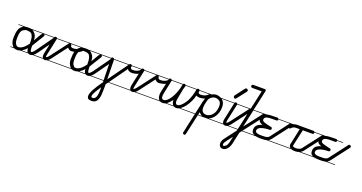

<svg xmlns="http://www.w3.org/2000/svg" viewBox="-43 -1237 4089 2171"><g transform="rotate(20 2001.0 -151.0)"><path d="M360 -14H267Q253 -7 241 -7Q227 -7 216 -14H120Q101 -7 81 -7Q63 -7 48 -14H0V-21H37Q28 -28 21 -39Q-2 -70 -2 -117Q-2 -181 9 -214Q14 -238 30 -255Q47 -272 62 -280H0V-287H81H82Q106 -291 144 -288Q147 -287 151 -287H360V-280H310Q312 -279 313 -278Q319 -272 319 -267.5Q319 -263 315 -256Q311 -249 305 -239L292 -218Q285 -206 275 -191L227 -112Q227 -41 241 -41Q256 -41 284 -79L424 -275Q429 -283 437 -283Q445 -283 451 -277.5Q457 -272 457 -266Q457 -261 453 -255L313 -58Q295 -34 277 -21H360ZM84 -43Q136 -43 195 -124Q195 -181 188 -202.5Q181 -224 171 -237Q161 -248 143 -251Q128 -254 116 -254H103Q98 -254 72 -240Q38 -221 38 -148V-113Q38 -103 41 -89.5Q44 -76 51 -66Q63 -43 84 -43ZM204 -249Q225 -222 225 -174L258 -231Q279 -269 291 -280H170Q188 -270 204 -249ZM193 -69Q169 -43 141 -25Q138 -23 135 -21H208H207Q193 -36 193 -69Z M691 -14H440Q427 -8 414 -8Q403 -8 395 -14H360V-21H389Q381 -35 381 -48Q381 -61 383 -73L427 -280H360V-287H428Q432 -297 443 -297H444Q456 -295 460 -292Q462 -290 463 -287H691V-280H633Q634 -279 635 -278Q642 -272 642 -266V-262Q642 -242 673 -242Q712 -242 741 -262Q751 -268 757 -276Q763 -284 769.5 -284Q776 -284 782.5 -278Q789 -272 789 -266Q789 -241 740 -222Q720 -213 701 -209.5Q682 -206 675 -205.5Q668 -205 663 -205H659Q655 -205 651 -206Q638 -208 616 -229L478 -47Q466 -31 452 -21H691ZM418 -66Q416 -57 416 -52Q416 -47 417 -44Q431 -44 450 -69L609 -277Q610 -279 611 -280H464Z M1051 -14H958Q944 -7 932 -7Q918 -7 907 -14H811Q792 -7 772 -7Q754 -7 739 -14H691V-21H728Q719 -28 712 -39Q689 -70 689 -117Q689 -181 700 -214Q705 -238 721 -255Q738 -272 753 -280H691V-287H772H773Q797 -291 835 -288Q838 -287 842 -287H1051V-280H1001Q1003 -279 1004 -278Q1010 -272 1010 -267.5Q1010 -263 1006 -256Q1002 -249 996 -239L983 -218Q976 -206 966 -191L918 -112Q918 -41 932 -41Q947 -41 975 -79L1115 -275Q1120 -283 1128 -283Q1136 -283 1142 -277.5Q1148 -272 1148 -266Q1148 -261 1144 -255L1004 -58Q986 -34 968 -21H1051ZM775 -43Q827 -43 886 -124Q886 -181 879 -202.5Q872 -224 862 -237Q852 -248 834 -251Q819 -254 807 -254H794Q789 -254 763 -240Q729 -221 729 -148V-113Q729 -103 732 -89.5Q735 -76 742 -66Q754 -43 775 -43ZM895 -249Q916 -222 916 -174L949 -231Q970 -269 982 -280H861Q879 -270 895 -249ZM884 -69Q860 -43 832 -25Q829 -23 826 -21H899H898Q884 -36 884 -69Z M1412 -280H1364V-279Q1364 -275 1363 -270.5Q1362 -266 1362 -263Q1362 -254 1368.5 -248Q1375 -242 1394 -242Q1417 -242 1441 -251.5Q1465 -261 1477 -277Q1484 -285 1490 -285Q1496 -285 1502.5 -279Q1509 -273 1509 -267Q1509 -253 1494.5 -241.5Q1480 -230 1460.5 -222Q1441 -214 1422 -210.5Q1403 -207 1395 -207Q1374 -207 1358.5 -213.5Q1343 -220 1335 -234L1183 -21H1412V-14H1178Q1173 -7 1167 0Q1161 7 1157 14V72Q1157 112 1154 144.5Q1151 177 1141 199Q1133 220 1118 232L1106 239Q1091 246 1069 246Q1040 246 1028 235.5Q1016 225 1016 205Q1016 174 1044 122.5Q1072 71 1121 3V-6Q1121 -9 1120 -14H1051V-21H1120V-25L1114 -279V-280H1051V-287H1115Q1116 -290 1118 -292Q1123 -297 1132 -297Q1144 -297 1149 -287H1330L1332 -289Q1338 -297 1346 -297Q1352 -297 1358 -292Q1360 -290 1362 -287H1412ZM1155 -44 1325 -280H1151V-279ZM1122 63Q1091 108 1072 142.5Q1053 177 1053 195Q1053 210 1069 210Q1086 210 1096 200.5Q1106 191 1112 174Q1118 157 1120 131Q1122 105 1122 72Z M1743 -14H1492Q1479 -8 1466 -8Q1455 -8 1447 -14H1412V-21H1441Q1433 -35 1433 -48Q1433 -61 1435 -73L1479 -280H1412V-287H1480Q1484 -297 1495 -297H1496Q1508 -295 1512 -292Q1514 -290 1515 -287H1743V-280H1685Q1686 -279 1687 -278Q1694 -272 1694 -266V-262Q1694 -242 1725 -242Q1764 -242 1793 -262Q1803 -268 1809 -276Q1815 -284 1821.5 -284Q1828 -284 1834.5 -278Q1841 -272 1841 -266Q1841 -241 1792 -222Q1772 -213 1753 -209.5Q1734 -206 1727 -205.5Q1720 -205 1715 -205H1711Q1707 -205 1703 -206Q1690 -208 1668 -229L1530 -47Q1518 -31 1504 -21H1743ZM1470 -66Q1468 -57 1468 -52Q1468 -47 1469 -44Q1483 -44 1502 -69L1661 -277Q1662 -279 1663 -280H1516Z M2226 -280H2179Q2179 -273 2178 -270Q2177 -266 2177 -262Q2177 -255 2182.5 -248.5Q2188 -242 2208 -242Q2232 -242 2256 -251.5Q2280 -261 2292 -276Q2298 -284 2306 -284Q2312 -284 2318.5 -278Q2325 -272 2325 -266Q2325 -251 2310.5 -240.5Q2296 -230 2276.5 -221.5Q2257 -213 2238 -209.5Q2219 -206 2210 -206Q2197 -206 2184.5 -209Q2172 -212 2165 -217Q2157 -182 2140 -145Q2123 -108 2100 -77Q2077 -46 2050 -26L2043 -21H2226V-14H2031Q2013 -6 1997 -6Q1980 -6 1967 -14H1867Q1850 -7 1832 -7Q1816 -7 1803 -14H1743V-21H1793L1787 -27Q1770 -47 1770 -83Q1770 -103 1774 -122L1809 -280H1743V-287H1810Q1814 -297 1826 -297Q1835 -297 1840 -292Q1842 -289 1843 -287H1978Q1982 -295 1993 -295Q2002 -295 2007 -290Q2009 -289 2010 -287H2145Q2149 -296 2160 -296Q2169 -296 2174 -291Q2176 -289 2177 -287H2226ZM2012 -274 1999 -230 1977 -113Q1973 -95 1973 -82Q1973 -63 1980 -52.5Q1987 -42 1999 -42Q2011 -42 2027 -52.5Q2043 -63 2059.5 -82Q2076 -101 2091.5 -126.5Q2107 -152 2117 -183Q2126 -205 2132 -230Q2137 -253 2143 -280H2012V-279ZM1844 -278Q1844 -277 1844 -275L1810 -115Q1806 -96 1806 -83Q1806 -63 1813 -53Q1820 -43 1831 -43Q1851 -43 1871 -59Q1891 -75 1909 -102Q1927 -129 1941.5 -162.5Q1956 -196 1965 -230L1976 -280H1845Q1845 -279 1844 -278ZM1954 -27Q1938 -49 1938 -82Q1911 -45 1886 -26Q1883 -23 1880 -21H1959Q1956 -24 1954 -27Z M2532 -280H2447Q2484 -251 2484 -191Q2484 -153 2472.5 -120.5Q2461 -88 2442 -64.5Q2423 -41 2397 -27Q2390 -24 2382 -21H2532V-14H2349H2342H2256L2202 231Q2199 246 2188 246Q2178 246 2172.5 241Q2167 236 2167 229Q2167 226 2168 224L2252 -159V-161Q2259 -191 2268 -219.5Q2277 -248 2295 -266Q2303 -274 2312 -280H2226V-287H2323L2335 -293Q2358 -303 2382 -303Q2413 -299 2435 -287H2532ZM2287 -153 2286 -152V-150Q2286 -139 2284.5 -130.5Q2283 -122 2283 -117Q2283 -84 2298 -67Q2313 -50 2342 -50Q2362 -50 2381 -59.5Q2400 -69 2415.5 -87.5Q2431 -106 2440 -132Q2449 -158 2449 -191Q2449 -225 2434 -243.5Q2419 -262 2382 -267Q2343 -267 2316 -237Q2303 -223 2297.5 -200Q2292 -177 2287 -153ZM2297 -24Q2281 -35 2265 -52L2258 -21H2303Q2300 -22 2297 -24Z M2709 -280H2633Q2633 -279 2632.5 -277.5Q2632 -276 2632 -275L2587 -66Q2586 -57 2586 -51Q2586 -48 2587 -44Q2594 -44 2602.5 -51Q2611 -58 2619 -69L2778 -277Q2784 -285 2791 -285Q2798 -285 2804.5 -279Q2811 -273 2811 -266Q2811 -260 2806 -256L2648 -47Q2634 -30 2620 -21H2709V-14H2609Q2597 -8 2587 -8Q2573 -8 2565 -14H2532V-21H2558Q2550 -35 2550 -52Q2550 -61 2553 -73L2597 -280H2532V-287H2598Q2602 -297 2614 -297Q2623 -297 2628 -292Q2630 -289 2631 -287H2709ZM2601 -342Q2595 -333 2586 -333Q2578 -333 2572.5 -340Q2567 -347 2567 -354Q2567 -360 2571 -366L2656 -478Q2660 -482 2664 -484Q2668 -486 2671 -486Q2677 -486 2684.5 -480Q2692 -474 2692 -467Q2692 -461 2687 -453Z M2877 -14H2785L2765 12L2734 155Q2728 179 2718.5 196.5Q2709 214 2697.5 225.5Q2686 237 2673 242.5Q2660 248 2649 248Q2626 248 2614 233.5Q2602 219 2602 199Q2602 185 2608 167.5Q2614 150 2630 131L2731 -2L2733 -14H2709V-21H2735L2791 -280H2709V-287H2793L2843 -514H2730Q2711 -514 2711 -533V-535L2713 -542Q2717 -550 2730 -550H2869Q2883 -547 2883 -534Q2883 -532 2882.5 -531Q2882 -530 2882 -529L2829 -287H2877V-280H2828L2782 -68L2943 -277Q2948 -285 2955 -285Q2962 -285 2968.5 -279.5Q2975 -274 2975 -266Q2975 -260 2971 -256L2790 -21H2877ZM2714 79 2658 152Q2636 180 2636 197Q2636 203 2639 208Q2642 213 2648 213Q2661 212 2676.5 196.5Q2692 181 2699 148Z M3199 -280H3128V-279Q3128 -269 3123.5 -265.5Q3119 -262 3111 -262Q3075 -262 3048.5 -261.5Q3022 -261 3004 -257Q2986 -253 2977 -244.5Q2968 -236 2968 -219Q2968 -202 2998.5 -192Q3029 -182 3082 -171Q3094 -168 3094 -156Q3094 -136 3077 -136Q3051 -136 3026 -132.5Q3001 -129 2980.5 -122.5Q2960 -116 2947.5 -104.5Q2935 -93 2935 -77Q2935 -63 2943.5 -57Q2952 -51 2965.5 -47.5Q2979 -44 2995 -44H3026Q3058 -44 3076 -49Q3094 -54 3104 -68L3264 -278Q3270 -286 3277 -286Q3284 -286 3290.5 -280Q3297 -274 3297 -267Q3297 -260 3293 -256L3133 -47Q3124 -36 3114 -28Q3108 -24 3101 -21H3199V-14H3083Q3073 -11 3060 -10Q3042 -8 3017 -8Q2997 -8 2976 -10Q2964 -11 2952 -14H2877V-21H2934Q2919 -27 2910 -38Q2899 -51 2899 -73Q2899 -112 2922.5 -132Q2946 -152 2981 -161Q2957 -169 2944.5 -180Q2932 -191 2932 -213Q2932 -243 2942 -259Q2951 -272 2967 -280H2877V-287H2985Q3004 -292 3031 -294Q3065 -296 3111 -296Q3123 -296 3126 -287H3199Z M3584 -14H3472Q3462 -10 3452 -8Q3439 -6 3427 -6Q3399 -6 3381 -14H3198V-21H3369Q3351 -34 3351 -57V-63Q3351 -67 3353 -70L3393 -259H3346Q3331 -259 3317.5 -252.5Q3304 -246 3295 -235Q3289 -227 3282 -227Q3275 -227 3269.5 -233Q3264 -239 3264 -245Q3264 -255 3272.5 -264Q3281 -273 3293 -280H3198V-287H3308Q3314 -289 3320 -291Q3334 -295 3346 -295H3545Q3556 -295 3560 -287H3584V-280H3562V-278Q3562 -259 3545 -259H3430L3387 -63L3386 -57Q3386 -51 3397.5 -46.5Q3409 -42 3424 -42Q3443 -42 3462 -48Q3481 -54 3490 -66L3650 -274Q3655 -282 3663 -282Q3671 -282 3677 -276Q3683 -270 3683 -263Q3683 -257 3678 -253L3518 -44Q3511 -35 3500 -28Q3495 -24 3489 -21H3584Z M3906 -280H3835V-279Q3835 -269 3830.5 -265.5Q3826 -262 3818 -262Q3782 -262 3755.5 -261.5Q3729 -261 3711 -257Q3693 -253 3684 -244.5Q3675 -236 3675 -219Q3675 -202 3705.5 -192Q3736 -182 3789 -171Q3801 -168 3801 -156Q3801 -136 3784 -136Q3758 -136 3733 -132.5Q3708 -129 3687.5 -122.5Q3667 -116 3654.5 -104.5Q3642 -93 3642 -77Q3642 -63 3650.5 -57Q3659 -51 3672.5 -47.5Q3686 -44 3702 -44H3733Q3765 -44 3783 -49Q3801 -54 3811 -68L3971 -278Q3977 -286 3984 -286Q3991 -286 3997.5 -280Q4004 -274 4004 -267Q4004 -260 4000 -256L3840 -47Q3831 -36 3821 -28Q3815 -24 3808 -21H3906V-14H3790Q3780 -11 3767 -10Q3749 -8 3724 -8Q3704 -8 3683 -10Q3671 -11 3659 -14H3584V-21H3641Q3626 -27 3617 -38Q3606 -51 3606 -73Q3606 -112 3629.5 -132Q3653 -152 3688 -161Q3664 -169 3651.5 -180Q3639 -191 3639 -213Q3639 -243 3649 -259Q3658 -272 3674 -280H3584V-287H3692Q3711 -292 3738 -294Q3772 -296 3818 -296Q3830 -296 3833 -287H3906Z"/></g></svg>

Font: Gruenewald VA 3. Klasse
Style: Regular
Weight: 400
Designer: Peter Wiegel
Foundry: Peter Wiegel, nach dem Schriftentwurf von Dr. H. Gr¸newald
Version: Version 0.007